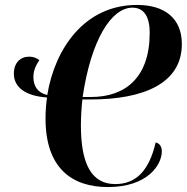

<svg xmlns="http://www.w3.org/2000/svg" viewBox="-20 -748 755 776"><path d="M535 -728C323 -729 202 -553 171 -364C132 -373 115 -400 115 -437C115 -465 126 -485 139 -505C127 -514 114 -519 98 -519C62 -519 36 -494 36 -450C36 -396 82 -360 170 -354C166 -325 164 -297 164 -269C164 -67 272 8 416 8C578 8 634 -83 634 -136C634 -159 622 -170 609 -172C583 -59 530 -4 446 -4C350 -4 307 -85 307 -241C307 -269 309 -312 313 -346H346C559 -346 715 -410 715 -570C715 -675 644 -728 535 -728ZM515 -717C560 -717 585 -684 585 -615C585 -433 485 -356 348 -356H314C348 -587 430 -717 515 -717Z"/></svg>

Font: Noto Serif Display Condensed
Style: Bold Italic
Weight: 700
Width: 3
Italic angle: -12°
Designer: Monotype Design Team
Foundry: Monotype Imaging Inc.
Version: Version 2.009